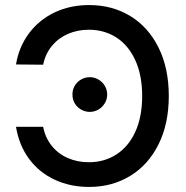

<svg xmlns="http://www.w3.org/2000/svg" viewBox="-20 -737 743 767"><path d="M335 -88.9Q396.5 -88.9 444.8 -119.9Q493.2 -150.9 520.5 -210.4Q547.9 -270 547.9 -353.5Q547.9 -437 520.3 -496.8Q492.7 -556.6 444.6 -587.4Q396.5 -618.2 335 -618.2Q290 -618.2 252 -601.8Q213.9 -585.4 187.7 -554Q161.6 -522.5 152.3 -478.5L43.9 -479.5Q55.2 -548.8 95 -602.8Q134.8 -656.7 197 -686.8Q259.3 -716.8 335.9 -716.8Q428.2 -716.8 500.5 -672.9Q572.8 -628.9 613.5 -546.6Q654.3 -464.4 654.3 -353.5Q654.3 -242.7 613.3 -160.4Q572.3 -78.1 500 -34.2Q427.7 9.8 335.9 9.8Q261.2 9.8 199.2 -18.8Q137.2 -47.4 96.7 -101.6Q56.2 -155.8 43.9 -230.5H152.3Q161.1 -186 187 -154.1Q212.9 -122.1 251.2 -105.5Q289.6 -88.9 335 -88.9ZM269.5 -359.4Q269 -377.9 278.3 -394Q287.6 -410.2 304 -419.4Q320.3 -428.7 338.9 -428.7Q356.9 -428.7 373 -419.4Q389.2 -410.2 398.7 -394Q408.2 -377.9 408.2 -359.4Q408.2 -340.8 398.7 -324.7Q389.2 -308.6 373 -299.3Q356.9 -290 338.9 -290Q320.3 -290 304 -299.3Q287.6 -308.6 278.3 -324.7Q269 -340.8 269.5 -359.4Z"/></svg>

Font: Pretendard Medium
Style: Regular
Weight: 500
Designer: Base glyphs from Inter by Rasmus Andersson; Hangeul glyphs from Noto Sans CJK(Source Han Sans) by Jang Soo-young and Kan
Foundry: Kil Hyung-jin
Version: Version 1.309